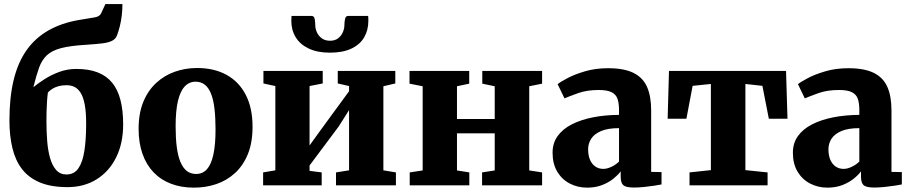

<svg xmlns="http://www.w3.org/2000/svg" viewBox="-20 -894 4390 926"><path d="M305.5 8.5Q226 8.5 172 -14.2Q118 -37 86 -78.8Q54 -120.5 39.8 -180Q25.5 -239.5 25.5 -313Q25.5 -424.5 46 -508.8Q66.5 -593 108.2 -652Q150 -711 213.5 -747.2Q277 -783.5 363 -798Q410.5 -806 435.5 -810Q460.5 -814 467.5 -829.5L488.5 -874.5H570.5Q570.5 -846.5 567.2 -819Q564 -791.5 557.8 -767Q551.5 -742.5 544 -722.5Q537.5 -705.5 519.5 -696.8Q501.5 -688 470.8 -684.5Q440 -681 395.5 -678Q318.5 -673.5 274.2 -661.8Q230 -650 206 -627.5Q182 -605 168.5 -567.8Q155 -530.5 141 -473.5Q164 -492.5 195.8 -512.8Q227.5 -533 266 -547.2Q304.5 -561.5 348.5 -561.5Q408 -561.5 450.8 -545Q493.5 -528.5 520.8 -495.2Q548 -462 561 -411.5Q574 -361 574 -293.5Q574 -203.5 540.5 -135.5Q507 -67.5 446.5 -29.5Q386 8.5 305.5 8.5ZM300.5 -52.5Q338 -52.5 358.5 -82.8Q379 -113 387.2 -168Q395.5 -223 395.5 -297Q395.5 -354 388.5 -390.5Q381.5 -427 368.5 -447Q355.5 -467 338.8 -475Q322 -483 301.5 -483Q279.5 -483 262.8 -478.5Q246 -474 233.2 -466Q220.5 -458 211 -448Q208.5 -430.5 206.8 -405.8Q205 -381 204.5 -355Q204 -329 204 -308.5Q204 -260.5 207.5 -215Q211 -169.5 221.2 -132.8Q231.5 -96 250.8 -74.2Q270 -52.5 300.5 -52.5Z M648.5 -272.5Q648.5 -347.5 671.2 -402.8Q694 -458 733.5 -494.2Q773 -530.5 823.5 -548.2Q874 -566 930.5 -566Q1013 -566 1073 -532.8Q1133 -499.5 1165.5 -436.2Q1198 -373 1198 -282.5Q1198 -205.5 1175.2 -150.2Q1152.5 -95 1113 -59Q1073.5 -23 1022.8 -6Q972 11 915.5 11Q854 11 804.8 -7.8Q755.5 -26.5 720.8 -62.8Q686 -99 667.2 -152Q648.5 -205 648.5 -272.5ZM926 -55Q957.5 -55 978 -77.8Q998.5 -100.5 1009 -148Q1019.5 -195.5 1019.5 -270Q1019.5 -326 1014.5 -369Q1009.5 -412 998.2 -441Q987 -470 968.5 -485Q950 -500 923.5 -500Q892.5 -500 871 -477.2Q849.5 -454.5 838.2 -407.2Q827 -360 827 -285Q827 -228 832.5 -185.2Q838 -142.5 850 -113.5Q862 -84.5 880.5 -69.8Q899 -55 926 -55Z M1249 0V-62.5L1308 -72.5V-479L1250.5 -491.5V-552H1536.5V-491.5L1473 -479V-192.5L1524.5 -264L1663.5 -454V-479L1609 -491.5V-552H1886.5V-491.5L1829 -478V-72.5L1889.5 -62.5V0H1600.5V-62.5L1663.5 -72.5V-363L1613.5 -284L1473 -96V-70L1531.5 -62.5V0ZM1483.5 -817Q1495 -817 1497.8 -802Q1500.5 -787 1500.5 -773Q1500.5 -755.5 1508.5 -738Q1516.5 -720.5 1532.2 -709Q1548 -697.5 1572 -697.5Q1595 -697.5 1610.2 -709Q1625.5 -720.5 1633.2 -738Q1641 -755.5 1641 -773Q1641 -787 1644 -802Q1647 -817 1658 -817H1755.5Q1756.5 -813 1756.5 -805Q1756.5 -797 1756.5 -793Q1756.5 -749 1736.5 -714.2Q1716.5 -679.5 1675.2 -659.8Q1634 -640 1571 -640Q1511 -640 1469.2 -659.8Q1427.5 -679.5 1406.2 -714.2Q1385 -749 1385 -793Q1385 -799 1385.5 -805Q1386 -811 1386 -817Z M1956 0V-62.5L2018.5 -72V-478L1955 -490.5V-552H2243V-490.5L2184 -478V-320H2366V-478L2306 -490.5V-552H2594.5V-490.5L2532.5 -478V-72L2594.5 -62.5V0H2305V-62.5L2366 -72V-251H2184V-72L2243.5 -62.5V0Z M2811.5 11Q2766 11 2728 -8.8Q2690 -28.5 2667.5 -66.2Q2645 -104 2645 -157.5Q2645 -203.5 2669.2 -237.5Q2693.5 -271.5 2737.2 -294Q2781 -316.5 2839.2 -328Q2897.5 -339.5 2965.5 -340V-363Q2965.5 -396.5 2958 -417.8Q2950.5 -439 2929.2 -449.5Q2908 -460 2867.5 -460Q2811 -460 2768.8 -445Q2726.5 -430 2702.5 -419.5L2669.5 -488Q2682.5 -499 2717 -517.2Q2751.5 -535.5 2801.8 -550.2Q2852 -565 2912.5 -565Q2990.5 -565 3035.8 -542.2Q3081 -519.5 3100.8 -474.5Q3120.5 -429.5 3120.5 -361.5V-65L3170.5 -64V-4.5Q3159 -2 3136 1.5Q3113 5 3086.2 7.8Q3059.5 10.5 3038 10.5Q2999.5 10.5 2986.5 -0.5Q2973.5 -11.5 2973.5 -43V-67.5Q2961.5 -51 2938.8 -32.5Q2916 -14 2884 -1.5Q2852 11 2811.5 11ZM2890 -79.5Q2908 -79.5 2929.5 -89.8Q2951 -100 2965.5 -115V-276Q2911.5 -276 2878.5 -261.8Q2845.5 -247.5 2831 -224.5Q2816.5 -201.5 2816.5 -174.5Q2816.5 -144.5 2825.5 -123.5Q2834.5 -102.5 2851 -91Q2867.5 -79.5 2890 -79.5Z M3305.5 0V-62.5L3408.5 -73.5V-489L3320.5 -480L3290.5 -321.5H3200L3206.5 -552H3771L3778 -321.5H3688L3657 -480L3575 -489V-73.5L3682 -62.5V0Z M3970.5 11Q3925 11 3887 -8.8Q3849 -28.5 3826.5 -66.2Q3804 -104 3804 -157.5Q3804 -203.5 3828.2 -237.5Q3852.5 -271.5 3896.2 -294Q3940 -316.5 3998.2 -328Q4056.5 -339.5 4124.5 -340V-363Q4124.5 -396.5 4117 -417.8Q4109.5 -439 4088.2 -449.5Q4067 -460 4026.5 -460Q3970 -460 3927.8 -445Q3885.5 -430 3861.5 -419.5L3828.5 -488Q3841.5 -499 3876 -517.2Q3910.5 -535.5 3960.8 -550.2Q4011 -565 4071.5 -565Q4149.5 -565 4194.8 -542.2Q4240 -519.5 4259.8 -474.5Q4279.5 -429.5 4279.5 -361.5V-65L4329.5 -64V-4.5Q4318 -2 4295 1.5Q4272 5 4245.2 7.8Q4218.5 10.5 4197 10.5Q4158.5 10.5 4145.5 -0.5Q4132.5 -11.5 4132.5 -43V-67.5Q4120.5 -51 4097.8 -32.5Q4075 -14 4043 -1.5Q4011 11 3970.5 11ZM4049 -79.5Q4067 -79.5 4088.5 -89.8Q4110 -100 4124.5 -115V-276Q4070.5 -276 4037.5 -261.8Q4004.5 -247.5 3990 -224.5Q3975.5 -201.5 3975.5 -174.5Q3975.5 -144.5 3984.5 -123.5Q3993.5 -102.5 4010 -91Q4026.5 -79.5 4049 -79.5Z"/></svg>

Font: Merriweather 28pt Black
Style: Regular
Weight: 900
Version: Version 2.100